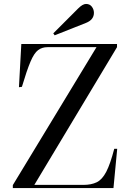

<svg xmlns="http://www.w3.org/2000/svg" viewBox="-20 -953 664 973"><path d="M45 0V-15L469 -714H221Q193 -714 173 -699Q153 -684 134.5 -640.5Q116 -597 91 -513L76 -511L88 -730H573V-714L154 -16H402Q443 -16 470.5 -29.5Q498 -43 518.5 -82.5Q539 -122 559 -199H574L555 0ZM257 -774 250 -784 376 -910Q399 -933 416 -933Q435 -933 445.5 -919Q456 -905 456 -888Q456 -853 416 -837Z"/></svg>

Font: Literata 72pt
Style: Regular
Weight: 400
Designer: Latin by Veronika Burian and Jose Scaglione. Greek by Irene Vlachou. Cyrillic by Vera Evstafieva.
Foundry: TypeTogether
Version: Version 3.002